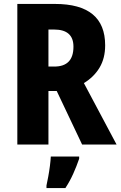

<svg xmlns="http://www.w3.org/2000/svg" viewBox="-20 -734 612 975"><path d="M259 -714Q514 -714 514 -504Q514 -438 485.5 -390.5Q457 -343 406 -312L572 0H397L268 -272H226V0H68V-714ZM255 -584H226V-396H256Q353 -396 353 -497Q353 -584 255 -584ZM382 72Q369 110 352 148Q335 186 312 221H216V208Q220 190 225 163Q230 136 233.5 108.5Q237 81 238 61H382Z"/></svg>

Font: Noto Sans Armenian Condensed ExtraBold
Style: Regular
Weight: 800
Width: 3
Designer: Monotype Design Team
Foundry: Monotype Imaging Inc.
Version: Version 2.008; ttfautohint (v1.8.4.7-5d5b)